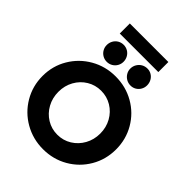

<svg xmlns="http://www.w3.org/2000/svg" viewBox="-293 -1215 1372 1372"><g transform="rotate(45 393.0 -529.0)"><path d="M21.5 -360.4Q21.5 -461.9 71.3 -545.9Q121.1 -629.9 206.3 -678.7Q291.5 -727.5 393.6 -727.5Q496.6 -727.5 581.5 -679Q666.5 -630.4 715.6 -546.1Q764.6 -461.9 764.6 -360.4Q764.6 -258.3 715.3 -174.1Q666 -89.8 581.3 -41Q496.6 7.8 393.6 7.8Q292 7.8 206.5 -41Q121.1 -89.8 71.3 -174.3Q21.5 -258.8 21.5 -360.4ZM604.5 -360.4Q604.5 -422.4 576.4 -472.9Q548.3 -523.4 499.8 -552.7Q451.2 -582 392.6 -582Q334.5 -582 286.1 -552.7Q237.8 -523.4 209.7 -472.9Q181.6 -422.4 181.6 -360.4Q181.6 -298.8 209.5 -248Q237.3 -197.3 285.6 -167.5Q334 -137.7 392.6 -137.7Q451.7 -137.7 500 -167.5Q548.3 -197.3 576.4 -248Q604.5 -298.8 604.5 -360.4ZM427.7 -840.8Q427.7 -864.7 439.5 -884.8Q451.2 -904.8 470.9 -916.3Q490.7 -927.7 514.6 -927.7Q537.6 -927.7 556.6 -916.3Q575.7 -904.8 586.7 -884.8Q597.7 -864.7 597.7 -840.8Q597.7 -817.9 586.7 -798.3Q575.7 -778.8 556.6 -767.3Q537.6 -755.9 514.6 -755.9Q490.7 -755.9 470.9 -767.3Q451.2 -778.8 439.5 -798.3Q427.7 -817.9 427.7 -840.8ZM189.5 -840.8Q189.5 -864.7 200.7 -884.8Q211.9 -904.8 231.4 -916.3Q251 -927.7 274.4 -927.7Q297.9 -927.7 317.4 -916.3Q336.9 -904.8 348.1 -884.8Q359.4 -864.7 359.4 -840.8Q359.4 -817.9 348.1 -798.3Q336.9 -778.8 317.4 -767.3Q297.9 -755.9 274.4 -755.9Q251 -755.9 231.4 -767.3Q211.9 -778.8 200.7 -798.3Q189.5 -817.9 189.5 -840.8ZM197.3 -1066.4H586.9V-964.8H197.3Z"/></g></svg>

Font: Reddit Sans Chocolate ExtraBold
Style: Regular
Weight: 800
Designer: Stephen Hutchings
Foundry: Reddit
Version: Version 1.011